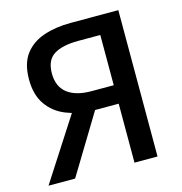

<svg xmlns="http://www.w3.org/2000/svg" viewBox="-109 -835 884 934"><g transform="rotate(-15 333.5 -368.5)"><path d="M454 0V-297H318Q248 -300 190 -323.5Q132 -347 97.5 -396.5Q63 -446 63 -523Q63 -603 98 -649.5Q133 -696 193.5 -716.5Q254 -737 329 -737H570V0ZM343 -390H454V-643H343Q263 -643 220.5 -616.5Q178 -590 178 -523Q178 -457 220.5 -423.5Q263 -390 343 -390ZM21 0 268 -383 354 -328 155 0Z"/></g></svg>

Font: Noto Sans KR Medium
Style: Regular
Weight: 500
Designer: Ryoko NISHIZUKA  (kana, bopomofo & ideographs); Paul D. Hunt (Latin, Greek & Cyrillic); Sandoll Communications , Soo-you
Foundry: Adobe
Version: Version 2.004-H2;hotconv 1.0.118;makeotfexe 2.5.65603